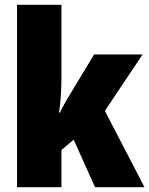

<svg xmlns="http://www.w3.org/2000/svg" viewBox="-20 -780 622 800"><path d="M236 -461Q236 -377 226 -311H230Q245 -344 276 -394L372 -553H574L417 -318L582 0H376L287 -198L236 -155V0H51V-760H236Z"/></svg>

Font: Noto Sans Display Black Narrow
Style: Regular
Weight: 900
Width: 4
Designer: Monotype Design team
Foundry: Monotype Imaging Inc.
Version: Version 1.000